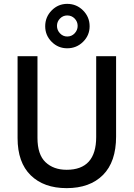

<svg xmlns="http://www.w3.org/2000/svg" viewBox="-20 -965 692 994"><path d="M581 -258Q581 -127 513 -59Q445 9 325 9Q207 9 139 -57.5Q71 -124 71 -250V-674H174V-251Q174 -165 215.5 -125.5Q257 -86 325 -86Q478 -86 478 -256V-674H581ZM444 -829Q444 -782 410 -748.5Q376 -715 328 -715Q281 -715 247.5 -748.5Q214 -782 214 -829Q214 -877 247.5 -911Q281 -945 328 -945Q376 -945 410 -911Q444 -877 444 -829ZM328 -776Q351 -776 366.5 -792.5Q382 -809 382 -831Q382 -853 366.5 -869Q351 -885 328 -885Q306 -885 290.5 -869Q275 -853 275 -831Q275 -809 290.5 -792.5Q306 -776 328 -776Z"/></svg>

Font: Hind Madurai Medium
Style: Regular
Weight: 500
Designer: Jyotish Sonowal
Foundry: Indian Type Foundry
Version: Version 1.001;PS 1.0;hotconv 1.0.86;makeotf.lib2.5.63406; tt